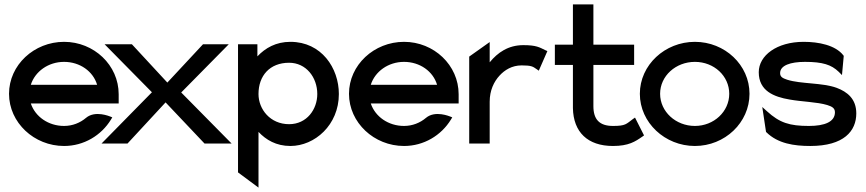

<svg xmlns="http://www.w3.org/2000/svg" viewBox="-20 -652 3931 872"><path d="M21 -226C21 -95 135 11 271 11C361 11 440 -37 484 -109L490 -119L480 -123C479 -123 413 -152 371 -117C344 -94 309 -80 271 -80C200 -80 140 -122 120 -182H519V-224C519 -356 407 -462 271 -462C135 -462 21 -357 21 -226ZM120 -267C139 -327 199 -371 271 -371C343 -371 403 -328 421 -267Z M441 0H559L732 -187L909 0H1032L803 -232L1019 -451H902L740 -277L579 -451H455L670 -233Z M1061 131 1154 200V-53C1188 -17 1234 11 1299 11C1409 11 1519 -84 1519 -225C1519 -343 1440 -462 1299 -462C1233 -462 1185 -434 1149 -396V-451H1061ZM1154 -225C1154 -308 1205 -367 1293 -367C1370 -367 1421 -301 1421 -225C1421 -156 1374 -88 1293 -88C1207 -88 1154 -156 1154 -225Z M1565 -226C1565 -95 1679 11 1815 11C1905 11 1984 -37 2028 -109L2034 -119L2024 -123C2023 -123 1957 -152 1915 -117C1888 -94 1853 -80 1815 -80C1744 -80 1684 -122 1664 -182H2063V-224C2063 -356 1951 -462 1815 -462C1679 -462 1565 -357 1565 -226ZM1664 -267C1683 -327 1743 -371 1815 -371C1887 -371 1947 -328 1965 -267Z M2111 0H2204V-190C2204 -241 2223 -281 2249 -309C2272 -334 2305 -355 2349 -355C2393 -355 2400 -350 2417 -338L2427 -331L2466 -420L2457 -424C2430 -437 2416 -447 2357 -447C2288 -447 2240 -413 2204 -369V-461L2111 -395Z M2500 -357H2582V-161C2584 -52 2649 11 2764 11C2835 11 2865 -9 2898 -32L2905 -37L2864 -118L2854 -111C2824 -89 2822 -80 2764 -80C2702 -80 2675 -110 2675 -170V-357H2860V-449H2675V-632H2582V-449H2500Z M2886 -226C2886 -95 3000 11 3136 11C3272 11 3384 -95 3384 -226C3384 -357 3272 -462 3136 -462C3000 -462 2886 -357 2886 -226ZM2978 -226C2978 -307 3049 -371 3136 -371C3223 -371 3292 -307 3292 -226C3292 -145 3222 -80 3136 -80C3049 -80 2978 -145 2978 -226Z M3426 -324C3426 -239 3495 -212 3566 -200C3621 -190 3691 -189 3737 -175C3759 -168 3772 -161 3772 -142C3772 -99 3726 -80 3654 -80C3566 -80 3521 -94 3463 -147L3442 -166L3459 -53L3461 -51C3513 0 3586 11 3660 11C3813 11 3869 -57 3869 -137C3869 -203 3828 -235 3780 -253C3715 -277 3617 -270 3555 -290C3534 -297 3523 -303 3523 -320C3523 -355 3570 -371 3636 -371C3716 -371 3756 -358 3789 -326L3804 -311L3812 -398L3810 -401C3774 -447 3698 -462 3630 -462C3508 -462 3426 -400 3426 -324Z"/></svg>

Font: Charger Pro
Style: ExBd
Weight: 400
Designer: Jasper
Foundry: Cannot Into Space Fonts
Version: Version 1.09